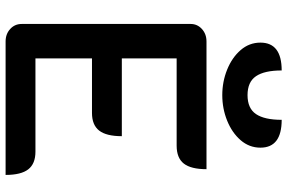

<svg xmlns="http://www.w3.org/2000/svg" viewBox="-186 -816 1002 669"><g transform="rotate(90 314.5 -481.0)"><path d="M63 -645Q63 -668 80.5 -684Q98 -700 124 -700H569Q569 -646 549.5 -621Q530 -596 487 -596H183V-405H454Q454 -351 434.5 -326Q415 -301 373 -301H183V-104H508Q550 -104 569.5 -79Q589 -54 589 0H124Q98 0 80.5 -16Q63 -32 63 -56ZM128 -888Q128 -962 225 -962Q225 -902 245 -872.5Q265 -843 311 -843Q357 -843 377 -872.5Q397 -902 397 -962Q494 -962 494 -888Q494 -849 468 -819Q442 -789 400 -772Q358 -755 311 -755Q264 -755 222 -772Q180 -789 154 -819Q128 -849 128 -888Z"/></g></svg>

Font: K2D SemiBold
Style: Regular
Weight: 600
Designer: Katatrad Aksorn Co.,Ltd.
Foundry: Cadson Demak Co.,Ltd.
Version: Version 1.000; ttfautohint (v1.6)